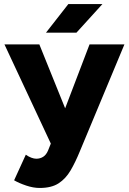

<svg xmlns="http://www.w3.org/2000/svg" viewBox="-20 -720 639 952"><path d="M177 212Q145 212 109.5 200Q74 188 50 174L108 47Q122 57 135.5 62Q149 67 160 67Q179 67 194 57.5Q209 48 218 27L232 -8L2 -500H175L303 -183L424 -500H597L376 30Q354 84 330 125Q306 166 270.5 189Q235 212 177 212ZM208 -558 319 -700H488L359 -558Z"/></svg>

Font: Figtree ExtraBold
Style: Regular
Weight: 800
Designer: Erik Kennedy
Foundry: Erik Kennedy
Version: Version 2.002